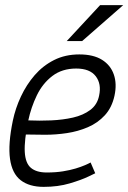

<svg xmlns="http://www.w3.org/2000/svg" viewBox="-20 -720 500 748"><path d="M333 -87 351 -45Q351 -45 324 -32Q297 -19 251.5 -5.5Q206 8 150 8L162 -48Q197 -48 225 -52.5Q253 -57 274.5 -63.5Q296 -70 311 -76.5Q326 -83 333 -87ZM30 -250H90Q74 -172 76.5 -128Q79 -84 100.5 -66Q122 -48 162 -48L150 8Q94 8 60.5 -18Q27 -44 19 -101Q11 -158 30 -250ZM289 -508Q344 -508 377.5 -487Q411 -466 423.5 -429.5Q436 -393 426 -347Q416 -301 388.5 -271Q361 -241 322.5 -224.5Q284 -208 241 -201.5Q198 -195 156 -195L79 -196L90 -251Q134 -249 179.5 -251Q225 -253 264.5 -262Q304 -271 331.5 -291.5Q359 -312 366 -347Q376 -393 353 -423Q330 -453 277 -453Q222 -453 184 -424Q146 -395 123.5 -348.5Q101 -302 90 -250H30Q40 -298 61.5 -344Q83 -390 115 -427Q147 -464 190.5 -486Q234 -508 289 -508ZM460 -700 300 -560H240L370 -700Z"/></svg>

Font: Epunda Slab Light
Style: Italic
Weight: 300
Italic angle: -12°
Designer: Simon Atzbach
Foundry: typofactur
Version: Version 1.102